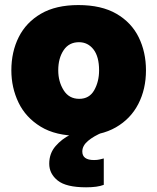

<svg xmlns="http://www.w3.org/2000/svg" viewBox="-20 -536 638 778"><path d="M301.5 14.5Q205.5 14.5 144.8 -22.8Q84 -60 55 -120.5Q26 -181 26 -251Q26 -326 56 -385.8Q86 -445.5 146.2 -480.5Q206.5 -515.5 297.5 -515.5Q391 -515.5 451.8 -480.2Q512.5 -445 542 -385Q571.5 -325 571.5 -251Q571.5 -175 540.5 -114.8Q509.5 -54.5 449.5 -20Q389.5 14.5 301.5 14.5ZM301 -135.5Q342 -135.5 361.8 -170.5Q381.5 -205.5 381.5 -251Q381.5 -306.5 358.8 -335.8Q336 -365 300 -365Q259.5 -365 237.8 -332.5Q216 -300 216 -251Q216 -205.5 237.8 -170.5Q259.5 -135.5 301 -135.5ZM329 223Q248 223 213.8 195.5Q179.5 168 179.5 127.5Q179.5 85.5 205.2 56Q231 26.5 265 10V-25.5L359.5 -37L397 0Q359.5 15.5 336.5 35Q313.5 54.5 313.5 78Q313.5 112.5 361 112.5Q374.5 112.5 384.5 110Q394.5 107.5 400.5 106V213Q375 223 329 223Z"/></svg>

Font: Heraclito ExtraBold
Style: Regular
Weight: 800
Designer: Kostas Bartsokas (font) & Cristiano Sobral (main changes)
Foundry: Kostas Bartsokas (font) & Cristiano Sobral (main changes)
Version: Version 1.00;July 8, 2020;FontCreator 13.0.0.2655 64-bit